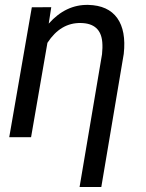

<svg xmlns="http://www.w3.org/2000/svg" viewBox="-20 -558 594 781"><path d="M188.5 -528.8 178.2 -461.9Q247.6 -540 338.9 -538.1Q419.9 -536.1 456.8 -484.6Q493.7 -433.1 483.4 -338.9L392.1 202.6H303.7L395 -337.4Q397.9 -363.8 396 -386.7Q389.6 -462.9 309.1 -464.4Q226.6 -466.3 172.9 -383.8L106.4 0H17.6L109.4 -528.3Z"/></svg>

Font: Roboto
Style: Italic
Weight: 400
Italic angle: -12°
Designer: Google
Version: Version 2.134; 2016; ttfautohint (v1.6)